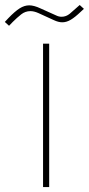

<svg xmlns="http://www.w3.org/2000/svg" viewBox="-86 -760 361 780"><path d="M142.1 -697.3Q152.8 -691.9 164.1 -691.9Q182.6 -691.9 197.5 -704.3Q212.4 -716.8 225.1 -728.5L237.8 -739.7L254.9 -724.1L242.2 -712.4Q218.8 -689.9 201.4 -679.7Q184.1 -669.4 167 -669.4Q151.4 -669.4 132.8 -678.2L69.8 -707Q52.2 -714.8 37.6 -714.8Q16.6 -714.8 -0.2 -701.4Q-17.1 -688 -34.2 -670.9L-49.3 -655.3L-66.4 -670.9L-51.8 -686.5Q-25.4 -713.9 -6.1 -726.1Q13.2 -738.3 32.7 -738.3Q52.2 -738.3 79.1 -725.6ZM113.8 -582.5V0H88.9V-582.5Z"/></svg>

Font: Vazirmatn UI NL Thin
Style: Regular
Weight: 100
Designer: Saber Rastikerdar
Foundry: Saber Rastikerdar
Version: Version 33.003